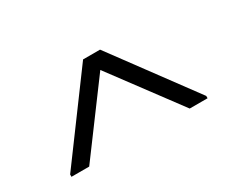

<svg xmlns="http://www.w3.org/2000/svg" viewBox="-103 -1051 1688 1402"><g transform="rotate(-30 741.0 -350.0)"><path d="M1164 0H1314.5V-19.5L812 -700H669L167 -19.5V0H316.5L739.5 -570.5Z"/></g></svg>

Font: Melete Medium
Style: Regular
Weight: 500
Width: 6
Designer: Sora Sagano
Foundry: DOT COLON
Version: Version 0.200;FEAKit 1.0